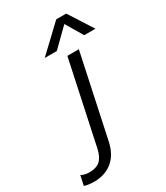

<svg xmlns="http://www.w3.org/2000/svg" viewBox="-392 -790 964 1115"><g transform="rotate(-30 90.5 -232.5)"><path d="M178 -696H245L348 -535H273L205 -649L89 -535H8ZM-167 222 -153 157Q-130 170 -98 170Q-51 170 -26 147Q-1 124 10 73L128 -480H205L87 73Q70 151 20.5 191Q-29 231 -100 231Q-141 231 -167 222Z"/></g></svg>

Font: Prompt Light
Style: Italic
Weight: 300
Italic angle: -12°
Designer: Katatrad Team
Foundry: CadsonDemak
Version: Version 1.000